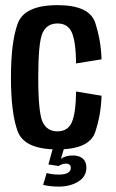

<svg xmlns="http://www.w3.org/2000/svg" viewBox="-20 -562 440 728"><path d="M197.5 4.5Q72.5 4.5 47 -64.2Q21.5 -133 21.5 -268.5Q21.5 -403 47.2 -472.8Q73 -542.5 198 -542.5Q319.5 -542.5 341.2 -475.2Q363 -408 365 -337L268.5 -321.5Q267.5 -404 252.5 -438.5Q237.5 -473 198 -473Q158 -473 141.5 -437.5Q125 -402 125 -268.5Q125 -134 141.8 -99Q158.5 -64 198 -64Q237 -64 252.2 -98.2Q267.5 -132.5 268.5 -215L365 -199Q363 -127 341 -61.2Q319 4.5 197.5 4.5ZM307.5 74Q307.5 107.5 276.8 126.5Q246 145.5 202.5 145.5Q171 145.5 143.5 139L157 94Q178 100 202.5 100Q225 100 236.8 93.5Q248.5 87 248.5 74.5Q248.5 58.5 229.5 58.5Q215 58.5 202.5 67.5L163.5 61.5L180.5 0H223L211 40Q228.5 27.5 256.5 27.5Q280 27.5 293.8 39.2Q307.5 51 307.5 74Z"/></svg>

Font: Anybody Narrow Medium
Style: Regular
Weight: 500
Width: 3
Designer: Tyler Finck
Foundry: Etcetera Type Company
Version: Version 1.000; ttfautohint (v1.8)